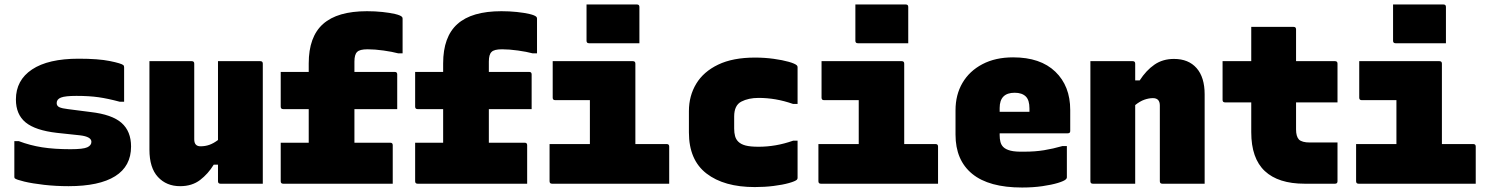

<svg xmlns="http://www.w3.org/2000/svg" viewBox="-20 -820 6640 857"><path d="M295 -154Q351 -154 369.5 -162.5Q388 -171 388 -187Q388 -210 337 -216L234 -227Q138 -238 94.5 -273.5Q51 -309 51 -376Q51 -462 123 -510Q195 -558 331 -558Q419 -558 470.5 -547.5Q522 -537 531 -529Q534 -526 534 -519V-366H514Q462 -380 420 -386Q378 -392 321 -392Q271 -392 252 -384.5Q233 -377 233 -360Q233 -347 245 -341.5Q257 -336 283 -333L384 -320Q480 -309 522.5 -271.5Q565 -234 565 -166Q565 -78 494 -33.5Q423 11 286 11Q229 11 176.5 5Q124 -1 88.5 -9.5Q53 -18 46 -24Q44 -26 44 -31V-190H64Q114 -171 168 -162.5Q222 -154 295 -154Z M836 -547Q847 -547 847 -536V-198Q847 -167 875 -167Q896 -167 914.5 -173.5Q933 -180 953 -195V-547H1142Q1153 -547 1153 -536V0H964Q953 0 953 -11V-85H934Q909 -44 873 -16.5Q837 11 784 11Q723 11 685 -30Q647 -71 647 -152V-547Z M1233 -183H1358V-333H1244Q1233 -333 1233 -344V-499H1358V-537Q1358 -656 1422 -713Q1486 -770 1618 -770Q1654 -770 1687 -766.5Q1720 -763 1743.5 -757.5Q1767 -752 1774 -745Q1777 -742 1777 -737V-582H1757Q1731 -589 1692 -594.5Q1653 -600 1621 -600Q1585 -600 1574 -588Q1562 -577 1562 -545V-499H1742Q1753 -499 1753 -488V-333H1562V-183H1722Q1733 -183 1733 -172V0H1244Q1233 0 1233 -11Z M1833 -183H1958V-333H1844Q1833 -333 1833 -344V-499H1958V-537Q1958 -656 2022 -713Q2086 -770 2218 -770Q2254 -770 2287 -766.5Q2320 -763 2343.5 -757.5Q2367 -752 2374 -745Q2377 -742 2377 -737V-582H2357Q2331 -589 2292 -594.5Q2253 -600 2221 -600Q2185 -600 2174 -588Q2162 -577 2162 -545V-499H2342Q2353 -499 2353 -488V-333H2162V-183H2322Q2333 -183 2333 -172V0H1844Q1833 0 1833 -11Z M2433 -177H2613V-373H2458Q2447 -373 2447 -384V-547H2805Q2816 -547 2816 -536V-177H2956Q2967 -177 2967 -166V0H2444Q2433 0 2433 -11ZM2598 -800H2823Q2834 -800 2834 -789V-627H2609Q2598 -627 2598 -638Z M3350 -563Q3393 -563 3433 -557.5Q3473 -552 3501 -544Q3529 -536 3537 -528Q3540 -525 3540 -520V-356H3520Q3480 -370 3442 -376.5Q3404 -383 3366 -383Q3321 -383 3289 -366.5Q3257 -350 3257 -300V-246Q3257 -227 3261 -212.5Q3265 -198 3275 -188Q3287 -176 3308 -170.5Q3329 -165 3366 -165Q3404 -165 3442 -171.5Q3480 -178 3520 -192H3540V-26Q3540 -21 3537 -18Q3530 -11 3501.5 -3Q3473 5 3433 10Q3393 15 3349 15Q3212 15 3133.5 -45.5Q3055 -106 3055 -229V-324Q3055 -392 3087.5 -446Q3120 -500 3185.5 -531.5Q3251 -563 3350 -563Z M3633 -177H3813V-373H3658Q3647 -373 3647 -384V-547H4005Q4016 -547 4016 -536V-177H4156Q4167 -177 4167 -166V0H3644Q3633 0 3633 -11ZM3798 -800H4023Q4034 -800 4034 -789V-627H3809Q3798 -627 3798 -638Z M4502 -564Q4624 -564 4690.5 -500Q4757 -436 4757 -329V-235Q4757 -225 4746 -225H4442V-217Q4442 -200 4445.5 -186.5Q4449 -173 4458 -164Q4469 -153 4490.5 -147.5Q4512 -142 4553 -143Q4600 -143 4640 -149.5Q4680 -156 4722 -168H4742V-28Q4742 -24 4738 -20Q4730 -12 4702 -3.5Q4674 5 4632.5 11Q4591 17 4542 17Q4394 17 4319.5 -44Q4245 -105 4245 -219V-328Q4245 -397 4276 -450Q4307 -503 4365 -533.5Q4423 -564 4502 -564ZM4509 -406Q4442 -406 4442 -338V-321H4575V-336Q4575 -373 4559 -389Q4542 -406 4509 -406Z M5047 0H4858Q4847 0 4847 -11V-547H5036Q5047 -547 5047 -536V-461H5067Q5096 -506 5133 -531.5Q5170 -557 5220 -557Q5285 -557 5321 -516Q5357 -475 5357 -399V0H5168Q5157 0 5157 -11V-349Q5157 -382 5126 -382Q5108 -382 5088 -375Q5068 -368 5047 -351Z M5437 -547H5565V-700H5754Q5765 -700 5765 -689V-547H5939Q5950 -547 5950 -536V-363H5765V-242Q5765 -211 5778 -197Q5792 -184 5826 -184H5950V-11Q5950 0 5939 0H5803Q5686 0 5625.5 -56.5Q5565 -113 5565 -230V-363H5448Q5437 -363 5437 -374Z M6033 -177H6213V-373H6058Q6047 -373 6047 -384V-547H6405Q6416 -547 6416 -536V-177H6556Q6567 -177 6567 -166V0H6044Q6033 0 6033 -11ZM6198 -800H6423Q6434 -800 6434 -789V-627H6209Q6198 -627 6198 -638Z"/></svg>

Font: Recursive Mn Lnr St Blk
Style: Regular
Weight: 900
Monospace: yes
Version: Version 1.079;hotconv 1.0.112;makeotfexe 2.5.65598; ttfautoh